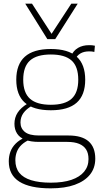

<svg xmlns="http://www.w3.org/2000/svg" viewBox="-20 -810 556 1050"><path d="M257 220Q144 220 86 183.5Q28 147 28 72Q28 44 37 19.5Q46 -5 66 -25Q86 -45 118 -59L148 -49Q117 -36 98.5 -18.5Q80 -1 72 20.5Q64 42 64 66Q64 108 85.5 135Q107 162 150.5 175.5Q194 189 258 189Q325 189 370.5 173.5Q416 158 440 129Q464 100 464 60Q464 28 451 7.5Q438 -13 412.5 -23.5Q387 -34 348 -34H193Q148 -34 118 -45.5Q88 -57 73.5 -79.5Q59 -102 59 -133Q59 -167 76.5 -194Q94 -221 130 -243L154 -231Q124 -214 108 -191.5Q92 -169 92 -140Q92 -108 116 -88.5Q140 -69 193 -69H355Q428 -69 464.5 -37Q501 -5 501 58Q501 109 472 145Q443 181 389 200.5Q335 220 257 220ZM258 -207Q163 -207 116 -248.5Q69 -290 69 -374Q69 -458 116 -500Q163 -542 258 -542Q353 -542 399.5 -500Q446 -458 446 -374Q446 -290 399.5 -248.5Q353 -207 258 -207ZM258 -237Q335 -237 371.5 -270Q408 -303 408 -374Q408 -446 371.5 -479Q335 -512 258 -512Q181 -512 144 -479Q107 -446 107 -374Q107 -303 144 -270Q181 -237 258 -237ZM388 -481 369 -504Q381 -533 406.5 -548Q432 -563 467 -563Q476 -563 483 -562.5Q490 -562 499 -560L496 -526Q489 -528 482 -528.5Q475 -529 467 -529Q439 -529 419.5 -517.5Q400 -506 388 -481ZM405 -790 282 -596H239L118 -790H155L262 -625L370 -790Z"/></svg>

Font: Georama ExtraLight
Style: Regular
Weight: 250
Version: Version 1.001